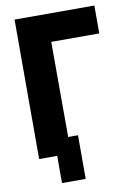

<svg xmlns="http://www.w3.org/2000/svg" viewBox="-104 -892 795 1119"><g transform="rotate(-10 293.0 -332.0)"><path d="M63 0V-825.2H535.2V-660.2H251L252 -97.2H310.1V161.1H169.9V0Z"/></g></svg>

Font: Hussar Preview
Style: Bold
Weight: 700
Foundry: Cannot Into Space Fonts, PlusOne Fonts
Version: Version 2.29RC2 "Millennial"